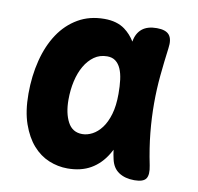

<svg xmlns="http://www.w3.org/2000/svg" viewBox="-68 -631 736 712"><g transform="rotate(10 300.0 -275.0)"><path d="M230 10Q194 10 160 -4Q126 -18 99.5 -48Q73 -78 56.5 -125Q40 -172 40 -238Q40 -305 55 -364Q70 -423 99 -466.5Q128 -510 171 -535Q214 -560 270 -560Q317 -560 347 -538Q370 -521 386 -495Q391 -527 412 -544Q432 -560 467 -560Q501 -560 514 -544Q527 -528 522 -494Q515 -441 510 -389Q505 -337 505 -283.5Q505 -230 510.5 -173.5Q516 -117 529 -54Q536 -20 526 -5Q516 10 482 10Q447 10 423.5 -5.5Q400 -21 393 -54Q389 -71 387 -88Q382 -79 378 -72Q354 -32 317.5 -11Q281 10 230 10ZM262 -125Q281 -125 300 -135Q319 -145 334.5 -165.5Q350 -186 359.5 -218Q369 -250 369 -295Q369 -324 366 -348Q363 -372 355.5 -389Q348 -406 335.5 -415.5Q323 -425 304 -425Q276 -425 255 -410Q234 -395 219.5 -370Q205 -345 197.5 -312Q190 -279 190 -242Q190 -191 207.5 -158Q225 -125 262 -125Z"/></g></svg>

Font: Maple Mono ExtraBold
Style: Regular
Weight: 800
Monospace: yes
Designer: subframe7536
Version: Version 7.000